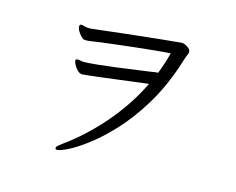

<svg xmlns="http://www.w3.org/2000/svg" viewBox="-96 -817 1192 969"><g transform="rotate(15 500.0 -332.5)"><path d="M665 -498Q686 -552 701 -609Q666 -607 619.5 -602.5Q573 -598 523.5 -592.5Q474 -587 428 -581.5Q382 -576 346.5 -571.5Q311 -567 294 -564Q287 -563 281 -562.5Q275 -562 271 -562Q263 -562 259 -563Q248 -568 233.5 -587Q219 -606 219 -622Q219 -625 221 -629Q224 -632 228 -632Q234 -632 241.5 -629.5Q249 -627 256 -626Q259 -626 262.5 -625.5Q266 -625 270 -625Q274 -625 278 -625.5Q282 -626 285 -626Q304 -628 346 -633Q388 -638 441.5 -644Q495 -650 551 -656Q607 -662 656.5 -667Q706 -672 739 -675H741Q755 -675 772 -664Q789 -653 789 -640Q789 -632 785 -625Q780 -615 773 -592.5Q766 -570 761 -555Q720 -435 663 -342.5Q606 -250 544.5 -183.5Q483 -117 426.5 -74Q370 -31 329 -10.5Q288 10 272 10Q265 10 264 6Q264 5 263.5 4.5Q263 4 263 3Q263 -4 271.5 -11Q280 -18 290 -26Q322 -48 365 -85Q408 -122 456 -173Q504 -224 550.5 -289Q597 -354 635 -432Q605 -428 563 -423Q521 -418 476.5 -412Q432 -406 393 -401.5Q354 -397 328 -394Q302 -391 297 -391Q283 -391 271 -403Q259 -415 252 -429Q245 -443 245 -449Q245 -458 255 -458Q261 -458 268 -456.5Q275 -455 281 -454H292Q297 -454 310.5 -454.5Q324 -455 358 -458.5Q392 -462 456 -470Q520 -478 625 -493Q637 -495 646 -496.5Q655 -498 661 -498Z"/></g></svg>

Font: QiushuiShotai Bright
Style: Regular
Weight: 400
Designer: Christian Thalmann (Catharsis Fonts)
Version: Version 1.250;